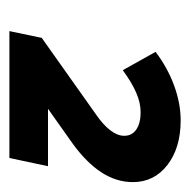

<svg xmlns="http://www.w3.org/2000/svg" viewBox="-18 -726 395 398"><g transform="rotate(90 179.0 -527.5)"><path d="M45 -350 59 -417 217 -529Q239 -544 250.5 -559Q262 -574 262 -588Q262 -604 249 -613Q236 -622 213 -622Q194 -622 173 -613Q152 -604 126 -585L88 -653Q121 -678 158 -691.5Q195 -705 230 -705Q287 -705 322.5 -677.5Q358 -650 358 -606Q358 -572 338 -541Q318 -510 278 -481L206 -430H325L308 -350Z"/></g></svg>

Font: Red Hat Display Black
Style: Italic
Weight: 900
Italic angle: -12°
Designer: Pentagram / MCKL
Foundry: Pentagram / MCKL
Version: Version 1.003; Red Hat Display Black Italic